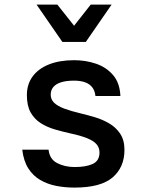

<svg xmlns="http://www.w3.org/2000/svg" viewBox="-20 -822 640 850"><path d="M309.5 8.5Q268 8.5 229.2 1Q190.5 -6.5 158.5 -25Q126.5 -43.5 105.5 -76.2Q84.5 -109 78.5 -159.5H195Q199.5 -117 233.5 -99.8Q267.5 -82.5 310.5 -82.5Q361.5 -82.5 391 -96.5Q420.5 -110.5 420.5 -147Q420.5 -168.5 407 -183.8Q393.5 -199 365.5 -210.2Q337.5 -221.5 293.5 -231Q257 -239 222.2 -249.2Q187.5 -259.5 159.8 -277.2Q132 -295 115.5 -324.5Q99 -354 99 -401Q99 -448.5 124 -483Q149 -517.5 196 -536.5Q243 -555.5 308.5 -555.5Q359.5 -555.5 405 -540Q450.5 -524.5 480.5 -489.8Q510.5 -455 513 -397H402.5Q400 -421 388 -436Q376 -451 355.8 -458Q335.5 -465 308 -465Q274.5 -465 251.5 -458Q228.5 -451 216.5 -437.2Q204.5 -423.5 204.5 -402.5Q204.5 -382 219.5 -367.2Q234.5 -352.5 264.5 -341.2Q294.5 -330 339 -319.5Q366.5 -313 399.5 -303.2Q432.5 -293.5 462.5 -276.2Q492.5 -259 511.8 -230.5Q531 -202 531 -158.5Q531 -81.5 478.5 -36.5Q426 8.5 309.5 8.5ZM256 -636.5 142 -801.5H234L308 -708L381.5 -801.5H474L360 -636.5Z"/></svg>

Font: Spline Sans Mono Medium
Style: Regular
Weight: 500
Monospace: yes
Version: Version 1.004